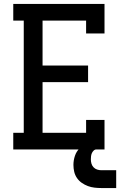

<svg xmlns="http://www.w3.org/2000/svg" viewBox="-20 -755 640 970"><path d="M47 0V-84H100V-651H47V-735H508V-586H415V-651H195V-424H425V-340H195V-84H415V-149H508V0ZM492 195Q475 195 457.5 193Q440 191 424 185Q408 179 393.5 169Q379 159 369 144.5Q359 130 355 113Q351 96 351 78Q351 55 358.5 32.5Q366 10 382.5 -6Q399 -22 421.5 -29Q444 -36 467 -36V0Q459 0 453 6Q447 12 444 19Q441 26 440 34Q439 42 439 50Q439 61 442 71.5Q445 82 452.5 90Q460 98 470.5 101.5Q481 105 492 105H567V195Z"/></svg>

Font: Iosevka Curly Slab MdEx
Style: Regular
Weight: 500
Width: 7
Monospace: yes
Designer: Belleve Invis
Foundry: Belleve Invis
Version: Version 11.1.0; ttfautohint (v1.8.3)